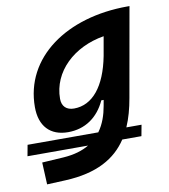

<svg xmlns="http://www.w3.org/2000/svg" viewBox="-124 -594 794 901"><g transform="rotate(-10 273.0 -143.5)"><path d="M-40 88.4H248.5C216.8 107.4 176.8 119.6 125.5 123L22.9 129.4L27.8 234.4L115.7 230.5C267.6 223.6 357.4 170.4 411.6 88.4H502.9L512.7 35.6H440.4C458 -4.4 470.2 -49.8 478.5 -98.1L553.7 -522.5H544.4C253.9 -522.5 34.2 -369.1 34.2 -132.3C34.2 -42 82.5 10.3 168 10.3C248.5 10.3 311.5 -32.7 346.7 -109.9H357.9L353 -82.5C345.7 -40.5 332 1 306.6 35.6H-30.3ZM409.7 -404.3 393.6 -313C366.2 -171.4 302.2 -94.2 214.4 -94.2C178.2 -94.2 157.2 -114.7 157.2 -150.4C157.2 -279.3 264.6 -380.4 409.7 -404.3Z"/></g></svg>

Font: Cascadia Code SemiBold
Style: Italic
Weight: 600
Italic angle: -10°
Monospace: yes
Designer: Aaron Bell
Foundry: Saja Typeworks
Version: Version 2404.023